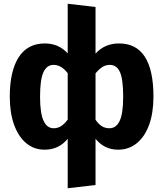

<svg xmlns="http://www.w3.org/2000/svg" viewBox="-20 -779 868 1021"><path d="M796 -265Q796 -179 773 -115.5Q750 -52 707.5 -17.5Q665 17 608 17Q535 17 488 -41V205L340 222V-41Q293 17 217 17Q161 17 119.5 -17.5Q78 -52 55 -115.5Q32 -179 32 -265Q32 -400 79 -474Q126 -548 219 -548Q292 -548 340 -495V-759L488 -742V-494Q537 -548 613 -548Q796 -548 796 -265ZM340 -143V-390Q306 -434 265 -434Q229 -434 211 -395Q193 -356 193 -265Q193 -177 211.5 -137Q230 -97 265 -97Q287 -97 304.5 -108Q322 -119 340 -143ZM635 -265Q635 -357 618 -395.5Q601 -434 564 -434Q542 -434 524 -422.5Q506 -411 488 -389V-142Q504 -119 521.5 -108Q539 -97 562 -97Q598 -97 616.5 -136.5Q635 -176 635 -265Z"/></svg>

Font: FiraGOUPP
Style: Bold
Weight: 700
Designer: bBox Type
Foundry: bBox Type GmbH
Version: Version 1.001